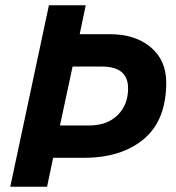

<svg xmlns="http://www.w3.org/2000/svg" viewBox="-20 -710 671 730"><path d="M19 0 166 -690H306L283 -580H398Q494 -580 553 -530.5Q612 -481 612 -396Q612 -253 527 -181.5Q442 -110 299 -110H182L159 0ZM208 -233H319Q387 -233 427 -272Q467 -311 467 -374Q467 -457 367 -457H256Z"/></svg>

Font: Radio Canada SemiBold
Style: Italic
Weight: 600
Italic angle: -12°
Designer: Charles Daoud, Etienne Aubert Bonn, Alexandre Saumier Demers, Jacques Le Bailly
Foundry: Radio-Canada
Version: Version 2.104; ttfautohint (v1.8.4.7-5d5b);gftools[0.9.28.de